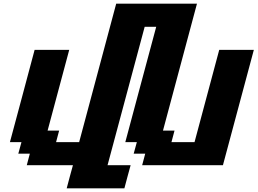

<svg xmlns="http://www.w3.org/2000/svg" viewBox="-20 -895 1395 1040"><path d="M341.3 125H653.8Q659.2 104 670.4 62.5Q681.6 21 687.5 0H562.5L763.7 -750H826.2Q798.3 -646 742.4 -437.7Q686.5 -229.5 658.7 -125H721.2L704.1 -62.5H766.6L750 0H1187.5Q1215.3 -104 1271.2 -312.3Q1327.1 -520.5 1355 -625H1167.5Q1145 -542 1100.6 -375Q1056.2 -208 1033.7 -125H908.7L925.3 -187.5H862.8L1046.9 -875H609.4L408.7 -125H283.7L300.3 -187.5H237.8L355 -625H167.5Q145.5 -542 100.8 -375Q56.2 -208 33.7 -125H96.2L79.1 -62.5H141.6L125 0H375Q369.1 21 357.9 62.5Q346.7 104 341.3 125Z"/></svg>

Font: Faithful 32x
Style: SemiboldOblique
Weight: 400
Foundry: Faithful Resource Pack
Version: Version 1.0; January 27, 2023